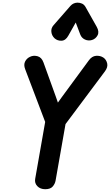

<svg xmlns="http://www.w3.org/2000/svg" viewBox="-20 -1388 809 1411"><path d="M739.5 -965Q760.5 -951 767.5 -923Q774.5 -895 751 -863.5L461.5 -476L388.5 -61Q384.5 -37.5 367.5 -17.5Q350.5 2.5 312.5 2.5Q276 2.5 254.5 -19.8Q233 -42 238.5 -73.5L312 -492L165 -879.5Q152.5 -912 164.5 -935.8Q176.5 -959.5 200.5 -970.5Q226 -983 256 -974.8Q286 -966.5 299.5 -929L390 -678.5L405.5 -634L434.5 -674.5L633 -944.5Q655.5 -975.5 686 -977.8Q716.5 -980 739.5 -965ZM656 -1094Q629 -1086 604.2 -1097.5Q579.5 -1109 570 -1134L536.5 -1222.5L482.5 -1126.5Q462.5 -1090 432.5 -1088.8Q402.5 -1087.5 381 -1106.5Q360.5 -1126 357.5 -1153.5Q354.5 -1181 373 -1202L497.5 -1344.5Q508.5 -1357 522.2 -1362.8Q536 -1368.5 550 -1368.5Q567 -1368.5 582.8 -1361.5Q598.5 -1354.5 609 -1336L690.5 -1191.5Q711 -1155 697.2 -1128.8Q683.5 -1102.5 656 -1094Z"/></svg>

Font: Edu QLD Hand
Style: Regular
Weight: 400
Designer: Tina and Corey Anderson, Eben Sorkin
Foundry: Sorkin Type Co.
Version: Version 2.000